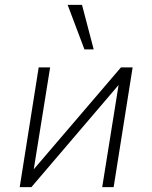

<svg xmlns="http://www.w3.org/2000/svg" viewBox="-20 -769 626 789"><path d="M61 0 139 -492H186L118 -69H115L477 -492H525L447 0H400L468 -424H471L109 0ZM327 -566 258 -749H317L365 -566Z"/></svg>

Font: Nunito Sans 7pt SemiCondensed ExtraLight
Style: Italic
Weight: 250
Width: 4
Italic angle: -9°
Designer: Vernon Adams
Foundry: Vernon Adams
Version: Version 3.101;gftools[0.9.27]